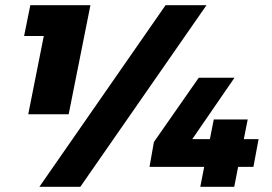

<svg xmlns="http://www.w3.org/2000/svg" viewBox="-20 -721 1051 741"><path d="M97 -701H329L245 -280H89L149 -582H73ZM978 -184 958 -77H899L884 0H753L768 -77H557L574 -173L747 -421H885L722 -184H790L805 -260H936L921 -184ZM290 0H132L619 -701H777Z"/></svg>

Font: TypoPRO Montserrat
Style: Italic
Weight: 900
Italic angle: -11.3°
Designer: Julieta Ulanovsky
Foundry: Julieta Ulanovsky
Version: Version 6.001